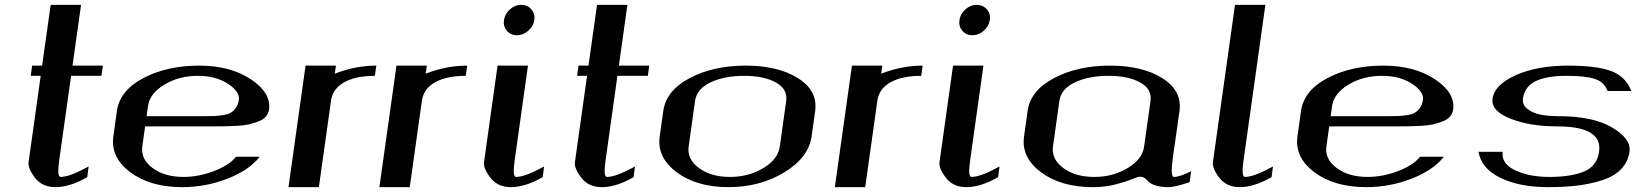

<svg xmlns="http://www.w3.org/2000/svg" viewBox="-20 -770 6787 790"><path d="M313.5 -750 278.3 -500H403.3L397.5 -458H272.5L223.6 -110.4Q213.9 -42 229.5 -42Q266.6 -42 344.7 -85Q344.7 -85 338.9 -41Q267.6 0 208 0Q153.3 0 123.5 -39.1Q93.8 -78.1 97.7 -103.5L147.5 -458H106.4L112.3 -500H153.3L188.5 -750Z M1086.9 -318.4Q1084 -301.8 1073.2 -289.6Q1062.5 -277.3 1042.5 -270Q1022.5 -262.7 1004.4 -258.3Q986.3 -253.9 957 -252.4Q927.7 -251 911.1 -250.5Q894.5 -250 866.2 -250H577.1L565.4 -167Q558.6 -115.2 607.9 -78.6Q657.2 -42 735.4 -42Q796.9 -42 859.9 -65.9Q922.9 -89.8 951.2 -125H1048.8Q1004.9 -69.3 915.5 -34.7Q826.2 0 729.5 0Q598.6 0 516.6 -61Q434.6 -122.1 446.3 -208L460.9 -312.5Q472.7 -397.5 569.8 -448.7Q667 -500 799.8 -500Q927.7 -500 1012.2 -443.8Q1096.7 -387.7 1086.9 -318.4ZM962.9 -359.4Q966.8 -393.6 917 -425.8Q867.2 -458 793.9 -458Q715.8 -458 655.8 -421.4Q595.7 -384.8 588.9 -333L583 -292H815.4Q845.7 -292 860.8 -292.5Q876 -293 897.5 -296.4Q918.9 -299.8 930.2 -306.6Q941.4 -313.5 950.7 -326.7Q960 -339.8 962.9 -359.4Z M1528.3 -500 1522.5 -458Q1444.3 -458 1396.5 -431.6Q1348.6 -405.3 1341.8 -354.5L1292 0H1167L1237.3 -500H1362.3L1357.4 -466.8Q1442.4 -500 1528.3 -500Z M1902.3 -500 1896.5 -458Q1818.4 -458 1770.5 -431.6Q1722.7 -405.3 1715.8 -354.5L1666 0H1541L1611.3 -500H1736.3L1731.4 -466.8Q1816.4 -500 1902.3 -500Z M2125 -750Q2150.4 -750 2166.5 -731.4Q2182.6 -712.9 2178.7 -687.5Q2174.8 -662.1 2153.8 -643.6Q2132.8 -625 2107.4 -625Q2081.1 -625 2065.4 -643.6Q2049.8 -662.1 2053.7 -687.5Q2057.6 -712.9 2078.1 -731.4Q2098.6 -750 2125 -750ZM2152.3 -500 2097.7 -110.4Q2087.9 -42 2103.5 -42Q2140.6 -42 2218.8 -85L2212.9 -41Q2140.6 0 2082 0Q2027.3 0 1997.6 -39.1Q1967.8 -78.1 1971.7 -103.5L2027.3 -500Z M2561.5 -750 2526.4 -500H2651.4L2645.5 -458H2520.5L2471.7 -110.4Q2461.9 -42 2477.5 -42Q2514.6 -42 2592.8 -85Q2592.8 -85 2586.9 -41Q2515.6 0 2456.1 0Q2401.4 0 2371.6 -39.1Q2341.8 -78.1 2345.7 -103.5L2395.5 -458H2354.5L2360.4 -500H2401.4L2436.5 -750Z M3188.5 -167 3214.8 -354.5Q3221.7 -403.3 3172.4 -430.7Q3123 -458 3042 -458Q2960.9 -458 2903.8 -431.2Q2846.7 -404.3 2839.8 -354.5L2813.5 -167Q2806.6 -115.2 2856 -78.6Q2905.3 -42 2983.4 -42Q3060.5 -42 3121.1 -78.6Q3181.6 -115.2 3188.5 -167ZM3319.3 -208Q3306.6 -121.1 3206.5 -60.5Q3106.4 0 2977.5 0Q2846.7 0 2764.6 -61Q2682.6 -122.1 2694.3 -208L2709 -312.5Q2720.7 -397.5 2817.9 -448.7Q2915 -500 3047.9 -500Q3181.6 -500 3263.7 -448.2Q3345.7 -396.5 3334 -312.5Z M3776.4 -500 3770.5 -458Q3692.4 -458 3644.5 -431.6Q3596.7 -405.3 3589.8 -354.5L3540 0H3415L3485.4 -500H3610.4L3605.5 -466.8Q3690.4 -500 3776.4 -500Z M3999 -750Q4024.4 -750 4040.5 -731.4Q4056.6 -712.9 4052.7 -687.5Q4048.8 -662.1 4027.8 -643.6Q4006.8 -625 3981.4 -625Q3955.1 -625 3939.5 -643.6Q3923.8 -662.1 3927.7 -687.5Q3931.6 -712.9 3952.1 -731.4Q3972.7 -750 3999 -750ZM4026.4 -500 3971.7 -110.4Q3961.9 -42 3977.5 -42Q4014.6 -42 4092.8 -85L4086.9 -41Q4014.6 0 3956.1 0Q3901.4 0 3871.6 -39.1Q3841.8 -78.1 3845.7 -103.5L3901.4 -500Z M4687.5 -167 4713.9 -354.5Q4720.7 -403.3 4671.4 -430.7Q4622.1 -458 4541 -458Q4460 -458 4402.8 -431.2Q4345.7 -404.3 4338.9 -354.5L4312.5 -167Q4305.7 -115.2 4355 -78.6Q4404.3 -42 4482.4 -42Q4559.6 -42 4620.1 -78.6Q4680.7 -115.2 4687.5 -167ZM4805.7 -121.1Q4794.9 -42 4810.5 -42Q4834 -42 4880.9 -65.4L4875 -20.5Q4813.5 0 4789.1 0Q4755.9 0 4734.9 -6.8Q4713.9 -13.7 4707 -21.5Q4700.2 -29.3 4691.4 -36.1Q4682.6 -43 4669.9 -43Q4662.1 -43 4636.2 -32.2Q4610.4 -21.5 4567.9 -10.7Q4525.4 0 4476.6 0Q4345.7 0 4263.7 -61Q4181.6 -122.1 4193.4 -208L4208 -312.5Q4219.7 -397.5 4316.9 -448.7Q4414.1 -500 4546.9 -500Q4680.7 -500 4762.7 -448.2Q4844.7 -396.5 4833 -312.5Z M5186.5 -750 5096.7 -110.4Q5086.9 -42 5102.5 -42Q5139.6 -42 5217.8 -85Q5217.8 -85 5211.9 -41Q5139.6 0 5081.1 0Q5026.4 0 4996.6 -39.1Q4966.8 -78.1 4970.7 -103.5L5061.5 -750Z M5959 -318.4Q5956.1 -301.8 5945.3 -289.6Q5934.6 -277.3 5914.6 -270Q5894.5 -262.7 5876.5 -258.3Q5858.4 -253.9 5829.1 -252.4Q5799.8 -251 5783.2 -250.5Q5766.6 -250 5738.3 -250H5449.2L5437.5 -167Q5430.7 -115.2 5480 -78.6Q5529.3 -42 5607.4 -42Q5668.9 -42 5731.9 -65.9Q5794.9 -89.8 5823.2 -125H5920.9Q5877 -69.3 5787.6 -34.7Q5698.2 0 5601.6 0Q5470.7 0 5388.7 -61Q5306.6 -122.1 5318.4 -208L5333 -312.5Q5344.7 -397.5 5441.9 -448.7Q5539.1 -500 5671.9 -500Q5799.8 -500 5884.3 -443.8Q5968.8 -387.7 5959 -318.4ZM5835 -359.4Q5838.9 -393.6 5789.1 -425.8Q5739.3 -458 5666 -458Q5587.9 -458 5527.8 -421.4Q5467.8 -384.8 5460.9 -333L5455.1 -292H5687.5Q5717.8 -292 5732.9 -292.5Q5748 -293 5769.5 -296.4Q5791 -299.8 5802.2 -306.6Q5813.5 -313.5 5822.8 -326.7Q5832 -339.8 5835 -359.4Z M6431.6 -500Q6550.8 -500 6609.9 -477.5Q6668.9 -455.1 6692.4 -395.5H6594.7Q6580.1 -433.6 6540.5 -445.8Q6501 -458 6425.8 -458Q6344.7 -458 6299.3 -436.5Q6253.9 -415 6246.1 -364.3Q6243.2 -337.9 6266.1 -320.8Q6289.1 -303.7 6321.3 -297.9Q6353.5 -292 6392.6 -292Q6535.2 -292 6613.8 -245.1Q6692.4 -198.2 6684.6 -146.5V-145.5Q6678.7 -103.5 6650.4 -74.2Q6622.1 -44.9 6574.7 -29.3Q6527.3 -13.7 6473.1 -6.8Q6418.9 0 6349.6 0Q6232.4 0 6153.8 -38.1Q6075.2 -76.2 6063.5 -145.5H6163.1Q6156.2 -96.7 6214.4 -69.3Q6272.5 -42 6355.5 -42Q6444.3 -42 6498 -64.5Q6551.8 -86.9 6559.6 -146.5Q6574.2 -250 6386.7 -250Q6275.4 -250 6194.8 -281.7Q6114.3 -313.5 6121.1 -364.3Q6129.9 -421.9 6217.3 -460.9Q6304.7 -500 6431.6 -500Z"/></svg>

Font: okolaks
Style: BoldItalic
Weight: 600
Width: 8
Italic angle: -8°
Version: Version 000.6.0